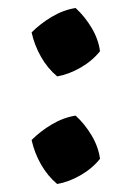

<svg xmlns="http://www.w3.org/2000/svg" viewBox="-20 -455 322 480"><path d="M123 5Q99 -15 82.5 -44Q66 -73 59 -105Q81 -127 109.5 -144Q138 -161 169 -166Q192 -145 209 -116.5Q226 -88 230 -58Q211 -34 181.5 -17Q152 0 123 5ZM123 -264Q99 -284 82.5 -313Q66 -342 59 -374Q81 -396 109.5 -413Q138 -430 169 -435Q192 -414 209 -385.5Q226 -357 230 -327Q211 -303 181.5 -286Q152 -269 123 -264Z"/></svg>

Font: Piazzolla Thin ExtraBold
Style: Regular
Weight: 800
Version: Version 2.005